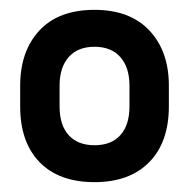

<svg xmlns="http://www.w3.org/2000/svg" viewBox="-20 -705 384 390"><path d="M323 -531V-489Q323 -416 283 -375.5Q243 -335 172 -335Q100 -335 60.5 -375.5Q21 -416 21 -489V-531Q21 -601 60 -643Q99 -685 172 -685Q244 -685 283.5 -643Q323 -601 323 -531ZM243 -531Q243 -568 224.5 -589Q206 -610 172 -610Q138 -610 119.5 -589Q101 -568 101 -531V-489Q101 -451 119.5 -430.5Q138 -410 172 -410Q206 -410 224.5 -430.5Q243 -451 243 -489Z"/></svg>

Font: Inria Sans
Style: Bold
Weight: 700
Designer: Black Foundry Team
Foundry: Black Foundry
Version: Version 1.2; ttfautohint (v1.8.3)